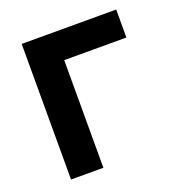

<svg xmlns="http://www.w3.org/2000/svg" viewBox="-101 -601 638 686"><g transform="rotate(-20 218.5 -258.0)"><path d="M414.1 -515.6V-409.2H177.7V0H54.7V-515.6Z"/></g></svg>

Font: Inter Display SemiBold
Style: Regular
Weight: 600
Designer: Rasmus Andersson
Foundry: rsms
Version: Version 4.001;git-9221beed3